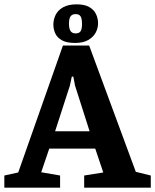

<svg xmlns="http://www.w3.org/2000/svg" viewBox="-29 -865 715 885"><path d="M-9 0V-56L55 -70L261 -655H382L597 -73L666 -56V0H359V-56L447 -70L410 -180H198L161 -71L248 -56V0ZM225 -260H384L317 -470L309 -512H302L293 -470ZM317 -667Q279 -667 257 -679Q235 -691 226 -710.5Q217 -730 217 -752Q217 -775 227.5 -796.5Q238 -818 262 -831.5Q286 -845 324 -845Q361 -845 382.5 -832.5Q404 -820 413.5 -800Q423 -780 423 -758Q423 -735 412 -714.5Q401 -694 377.5 -680.5Q354 -667 317 -667ZM319 -711Q336 -711 342.5 -721Q349 -731 349 -754Q349 -779 342.5 -789.5Q336 -800 319 -800Q304 -800 296.5 -790Q289 -780 289 -756Q289 -732 296.5 -721.5Q304 -711 319 -711Z"/></svg>

Font: Faustina Light
Style: Bold
Weight: 700
Version: Version 1.200